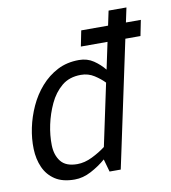

<svg xmlns="http://www.w3.org/2000/svg" viewBox="-80 -770 756 847"><g transform="rotate(-10 298.0 -346.0)"><path d="M293 -442Q241 -442 207 -413.5Q173 -385 152.5 -341Q132 -297 122 -250Q112 -203 113 -158.5Q114 -114 136.5 -85.5Q159 -57 210 -57Q243 -57 277.5 -74Q312 -91 338 -111L397 -389Q379 -408 352.5 -425Q326 -442 293 -442ZM463 -700H543L409 -70L394 0H344L328 -57Q298 -31 261 -11.5Q224 8 187 8Q133 8 99.5 -14Q66 -36 49.5 -73Q33 -110 31.5 -156Q30 -202 40 -250Q50 -298 71 -344Q92 -390 124.5 -427Q157 -464 199.5 -486Q242 -508 296 -508Q333 -508 361 -489Q389 -470 409 -445ZM315 -565 329 -635H596L582 -565Z"/></g></svg>

Font: Epunda Sans
Style: Italic
Weight: 400
Italic angle: -12.0243°
Designer: Simon Atzbach
Foundry: typofactur
Version: Version 2.204; ttfautohint (v1.8.4.7-5d5b)